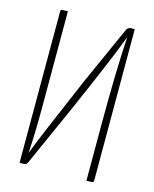

<svg xmlns="http://www.w3.org/2000/svg" viewBox="-107 -773 680 846"><g transform="rotate(15 233.0 -350.0)"><path d="M100 -11Q98 -7 95.5 -4.5Q93 -2 88.5 -1Q84 0 82 0Q80 0 73 0Q66 0 64 0V-689Q64 -697 68 -698.5Q72 -700 97 -700V-264Q97 -137 91 -52Q111 -108 245 -419L366 -689Q368 -692 370.5 -694Q373 -696 375 -697.5Q377 -699 381.5 -699.5Q386 -700 387 -700Q388 -700 394.5 -700Q401 -700 402 -700V-11Q402 -3 398 -1.5Q394 0 369 0V-257Q369 -496 379 -657Q336 -543 223 -286Z"/></g></svg>

Font: Yanone Kaffeesatz Thin
Style: Regular
Weight: 250
Designer: Yanone (Cyrillic: Daniel Pouzeot)
Foundry: Yanone
Version: Version 1.003;PS 001.003;hotconv 1.0.88;makeotf.lib2.5.64775